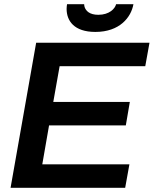

<svg xmlns="http://www.w3.org/2000/svg" viewBox="-20 -888 727 908"><path d="M431 -737C546 -737 600 -806 611 -868H529C524 -847 497 -818 445 -818C403 -818 386 -837 380 -855C379 -859 378 -864 378 -868H297C296 -861 295 -853 295 -846C295 -790 330 -737 431 -737ZM30 0H572L592 -111H180L212 -295H575L594 -406H232L262 -575H667L687 -686H151Z"/></svg>

Font: Archivo SemiBold
Style: Italic
Weight: 600
Italic angle: -10°
Designer: Hector Gatti
Foundry: Omnibus-Type
Version: Version 2.001